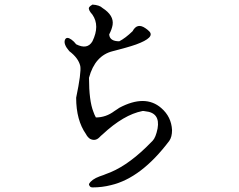

<svg xmlns="http://www.w3.org/2000/svg" viewBox="-20 -763 1040 837"><path d="M464 44Q425 54 383 54Q376 54 372.5 50Q369 46 368 42V39Q379 19 414 6Q435 -1 441 -4Q526 -33 617 -121L645 -149Q659 -163 667 -203Q679 -272 613 -278Q610 -279 607 -279Q604 -279 601 -279Q519 -263 427 -177Q423 -174 420 -171Q417 -168 413 -164Q395 -146 372 -158Q361 -166 355 -178Q312 -239 312 -337Q335 -447 330 -475Q322 -510 282 -540Q256 -570 263 -589Q270 -606 292 -590Q303 -582 312 -570Q361 -545 383 -583Q416 -651 383 -699Q364 -720 368 -730Q372 -737 383 -743Q414 -741 427 -728Q477 -696 471 -655Q468 -636 456 -613Q458 -583 500 -583Q527 -597 558 -627Q578 -665 614 -640Q623 -634 630 -627Q658 -600 573 -569Q553 -562 528 -555Q503 -548 472 -540Q394 -521 368 -424Q368 -324 387 -276Q389 -269 392 -263Q395 -257 398 -251Q442 -251 479 -279Q487 -284 492 -287.5Q497 -291 500 -293Q613 -353 683 -292Q727 -254 730 -196Q730 -166 718 -149Q596 13 464 44Z"/></svg>

Font: New Tegomin
Style: Regular
Weight: 400
Designer: Kyosuke Nagai
Version: Version 1.000